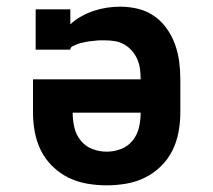

<svg xmlns="http://www.w3.org/2000/svg" viewBox="-20 -548 640 576"><path d="M300 8Q271 8 241.5 3Q212 -2 185.5 -15Q159 -28 137.5 -49Q116 -70 103 -96Q90 -122 84.5 -151.5Q79 -181 79 -210V-310H402Q402 -326 400 -341Q398 -356 392 -370Q386 -384 376 -395.5Q366 -407 353 -414.5Q340 -422 325 -424.5Q310 -427 295 -427Q288 -427 281 -427Q274 -427 267 -426Q260 -425 253 -424.5Q246 -424 239 -422.5Q232 -421 225 -419.5Q218 -418 211.5 -415.5Q205 -413 198 -409.5Q191 -406 191 -399H87V-520H191V-475Q206 -489 224 -499Q242 -509 261.5 -515.5Q281 -522 301 -525Q321 -528 341 -528Q368 -528 394.5 -521.5Q421 -515 443 -499.5Q465 -484 480.5 -462Q496 -440 505 -415Q514 -390 517.5 -363.5Q521 -337 521 -310V-210Q521 -181 515.5 -151.5Q510 -122 497 -96Q484 -70 462.5 -49Q441 -28 414.5 -15Q388 -2 358.5 3Q329 8 300 8ZM300 -93Q322 -93 343 -101Q364 -109 378 -126.5Q392 -144 397 -166Q402 -188 402 -210H198Q198 -188 203 -166Q208 -144 222 -126.5Q236 -109 257 -101Q278 -93 300 -93Z"/></svg>

Font: Iosevka Etoile
Style: Bold
Weight: 700
Designer: Belleve Invis
Foundry: Belleve Invis
Version: Version 28.1.0; ttfautohint (v1.8.4)